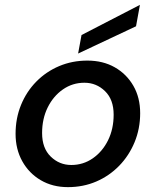

<svg xmlns="http://www.w3.org/2000/svg" viewBox="-20 -757 640 789"><path d="M259 12Q196 12 147.5 -16.5Q99 -45 71.5 -94.5Q44 -144 44 -207Q44 -271 66.5 -326Q89 -381 129.5 -422Q170 -463 223.5 -485.5Q277 -508 339 -508Q403 -508 451.5 -480.5Q500 -453 528 -404.5Q556 -356 556 -292Q556 -228 533 -172.5Q510 -117 469.5 -75.5Q429 -34 375.5 -11Q322 12 259 12ZM273 -79Q322 -79 361.5 -106.5Q401 -134 424 -180.5Q447 -227 447 -286Q447 -348 411.5 -382.5Q376 -417 327 -417Q278 -417 238.5 -389.5Q199 -362 176 -315.5Q153 -269 153 -210Q153 -148 188.5 -113.5Q224 -79 273 -79ZM301 -537 315 -613 555 -737 539 -649Z"/></svg>

Font: Ultramarine Medium
Style: Italic
Weight: 500
Italic angle: -10°
Designer: Colophon Foundry, Jonny Pinhorn
Foundry: Colophon Foundry
Version: Version 1.200; ttfautohint (v1.8.3)